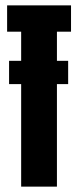

<svg xmlns="http://www.w3.org/2000/svg" viewBox="-20 -695 291 715"><path d="M13.8 -381.8V-468.5H233.8V-381.8ZM58.8 0V-577H6.5V-675H244.5V-577H192V0Z"/></svg>

Font: Anybody UltraCondensed Thin
Style: Regular
Weight: 100
Width: 1
Designer: Tyler Finck
Foundry: Etcetera Type Company
Version: Version 1.110